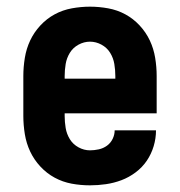

<svg xmlns="http://www.w3.org/2000/svg" viewBox="-20 -548 540 576"><path d="M250 8Q222 8 195 3Q168 -2 144 -15Q120 -28 101 -48.5Q82 -69 70.5 -93.5Q59 -118 54.5 -145.5Q50 -173 50 -200V-320Q50 -347 54.5 -374.5Q59 -402 70.5 -426.5Q82 -451 101 -471.5Q120 -492 144 -505Q168 -518 195.5 -523Q223 -528 250 -528Q277 -528 304.5 -523Q332 -518 356 -505Q380 -492 399 -471.5Q418 -451 429.5 -426.5Q441 -402 445.5 -374.5Q450 -347 450 -320V-208H174V-200Q174 -182 177 -164Q180 -146 189.5 -130.5Q199 -115 215.5 -106Q232 -97 250 -97Q263 -97 276.5 -100Q290 -103 301 -111Q312 -119 318 -131.5Q324 -144 324 -157H448Q448 -133 441 -109.5Q434 -86 420.5 -66Q407 -46 387 -31Q367 -16 344.5 -7.5Q322 1 298 4.5Q274 8 250 8ZM174 -312H326V-320Q326 -338 323 -356Q320 -374 310.5 -389.5Q301 -405 284.5 -414Q268 -423 250 -423Q232 -423 215.5 -414Q199 -405 189.5 -389.5Q180 -374 177 -356Q174 -338 174 -320Z"/></svg>

Font: Iosevka Extrabold
Style: Regular
Weight: 800
Monospace: yes
Designer: Belleve Invis
Foundry: Belleve Invis
Version: Version 32.5.0; ttfautohint (v1.8.4)